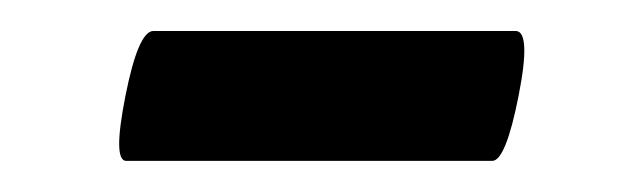

<svg xmlns="http://www.w3.org/2000/svg" viewBox="-20 -331 409 124"><path d="M314.9 -269Q306.6 -227.1 297.9 -227.1H61.5Q52.7 -227.1 61 -269Q69.3 -311 79.1 -311H313Q323.2 -311 314.9 -269Z"/></svg>

Font: Dai Banna SIL Book
Style: BoldOblique
Weight: 700
Italic angle: -11°
Designer: Victor Gaultney
Foundry: SIL International
Version: Version 2.000